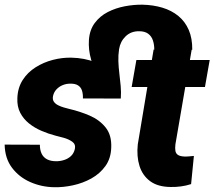

<svg xmlns="http://www.w3.org/2000/svg" viewBox="-27 -782 907 812"><path d="M483.9 -365.7H414.1Q404.3 -404.8 387.5 -446.3Q370.6 -487.8 358.4 -529.8Q346.2 -571.8 349.1 -613.3Q352.1 -655.8 373.8 -684.8Q395.5 -713.9 428.7 -731Q461.9 -748 500.5 -755.4Q539.1 -762.7 575.2 -762.2Q621.1 -761.2 659.9 -749.5Q698.7 -737.8 727.3 -714.4Q755.9 -690.9 771.2 -655.5Q786.6 -620.1 786.1 -571.8L625.5 -572.3Q625.5 -593.8 619.6 -611.3Q613.8 -628.9 599.6 -639.4Q585.4 -649.9 561.5 -649.9Q527.3 -650.4 504.6 -628.7Q481.9 -606.9 476.6 -574.2Q472.7 -548.8 473.6 -522.7Q474.6 -496.6 477.8 -470.5Q481 -444.3 483.4 -418.2Q485.8 -392.1 483.9 -365.7ZM859.9 -528.3 839.8 -414.1H529.8L549.8 -528.3ZM622.6 -572.3H783.7L714.8 -171.4Q712.9 -154.8 714.8 -143.8Q716.8 -132.8 725.3 -127Q733.9 -121.1 751.5 -120.1Q761.7 -119.6 772 -120.6Q782.2 -121.6 793 -122.6L781.2 -3.4Q760.3 3.4 738.5 6.3Q716.8 9.3 694.8 8.8Q640.6 8.3 608.2 -15.6Q575.7 -39.6 563 -80.1Q550.3 -120.6 555.7 -171.4ZM289.6 -151.9Q293.9 -171.9 278.3 -182.9Q262.7 -193.8 241.5 -199.5Q220.2 -205.1 207 -208.5Q177.2 -216.3 148.2 -228.8Q119.1 -241.2 95.7 -260Q72.3 -278.8 58.6 -304.9Q44.9 -331.1 46.4 -366.7Q47.9 -410.6 68.8 -443.4Q89.8 -476.1 123.5 -497.3Q157.2 -518.6 196.8 -528.8Q236.3 -539.1 275.4 -538.1Q329.6 -537.1 376.7 -518.6Q423.8 -500 453.4 -462.2Q482.9 -424.3 483.4 -365.2L323.7 -365.7Q324.2 -385.3 319.6 -399.4Q314.9 -413.6 302.7 -421.1Q290.5 -428.7 269.5 -428.2Q253.4 -428.2 238.3 -422.1Q223.1 -416 211.9 -404.1Q200.7 -392.1 197.3 -376Q194.3 -361.3 200.7 -352.1Q207 -342.8 218.8 -336.9Q230.5 -331.1 243.2 -327.4Q255.9 -323.7 266.1 -321.3Q310.5 -311 352.1 -293.2Q393.6 -275.4 419.7 -242.9Q445.8 -210.4 443.4 -157.2Q441.9 -111.8 418.7 -79.6Q395.5 -47.4 359.4 -27.3Q323.2 -7.3 281.7 1.7Q240.2 10.7 201.7 9.8Q147.9 8.8 100.6 -12.2Q53.2 -33.2 23.4 -73Q-6.3 -112.8 -7.3 -170.4L141.6 -169.9Q141.6 -147.5 149.2 -131.8Q156.7 -116.2 172.1 -108.2Q187.5 -100.1 210.9 -100.1Q228 -100.1 244.6 -105.5Q261.2 -110.8 273.2 -122.1Q285.2 -133.3 289.6 -151.9Z"/></svg>

Font: Roboto Black
Style: Italic
Weight: 900
Italic angle: -12°
Designer: Christian Robertson
Foundry: Google
Version: Version 3.0; 2020